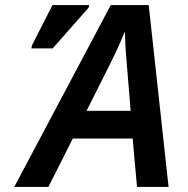

<svg xmlns="http://www.w3.org/2000/svg" viewBox="-20 -734 738 754"><path d="M36 0H170L266 -190H501L518 0H642L564 -714H415ZM103 -544H187L328 -704L330 -714H186L106 -557ZM320 -299 408 -474C432 -522 452 -565 469 -607H471C471 -563 475 -514 479 -470L493 -299Z"/></svg>

Font: Noto Sans SemiBold
Style: Italic
Weight: 600
Italic angle: -12°
Designer: Monotype Design Team
Foundry: Monotype Imaging Inc.
Version: Version 2.013